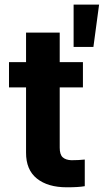

<svg xmlns="http://www.w3.org/2000/svg" viewBox="-20 -797 445 824"><path d="M335.9 -421.9H236.3V-163.1Q236.3 -133.8 249 -122.1Q261.7 -110.4 286.1 -109.4Q317.4 -109.4 343.8 -112.3V2Q317.9 6.8 266.6 6.8Q185.1 6.8 138.2 -30.8Q91.3 -68.4 91.8 -142.6V-421.9H18.6V-530.3H91.8V-657.2H236.3V-530.3H335.9ZM295.9 -777.3H405.3L380.9 -595.7H295.9Z"/></svg>

Font: Pretendard GOV
Style: Bold
Weight: 700
Designer: Base glyphs from Inter by Rasmus Andersson; Hangeul glyphs from Noto Sans CJK(Source Han Sans) by Jang Soo-young and Kan
Foundry: Kil Hyung-jin
Version: Version 1.309